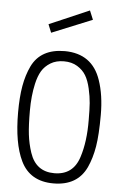

<svg xmlns="http://www.w3.org/2000/svg" viewBox="-60 -924 619 976"><g transform="rotate(5 250.0 -436.0)"><path d="M155 -794 359 -882 378 -836 172 -752ZM40 -334Q40 -412 50 -469Q60 -526 82 -572Q127 -665 250 -665Q390 -664 434 -534Q460 -459 460 -357.5Q460 -256 450 -196Q440 -136 418 -88Q372 10 250 10Q130 10 83 -88Q40 -177 40 -334ZM401 -326Q401 -380 398.5 -413Q396 -446 387 -486Q378 -526 362.5 -552Q347 -578 318.5 -595.5Q290 -613 250 -613Q210 -613 181.5 -595.5Q153 -578 137.5 -552Q122 -526 113 -486Q99 -424 99 -348.5Q99 -273 104.5 -226.5Q110 -180 125 -135Q156 -42 250 -42Q346 -42 376 -136Q402 -216 401 -326Z"/></g></svg>

Font: TypoPRO Lekton
Style: Regular
Weight: 400
Monospace: yes
Designer: Paolo Mazzetti, Luciano Perondi, Raffaele Flato, Elena Papassissa, Emilio Macchia, Michela Povoleri, Tobias Seemiller, R
Version: Version 34.000